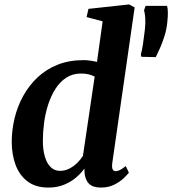

<svg xmlns="http://www.w3.org/2000/svg" viewBox="-20 -837 778 867"><path d="M487 -101Q484.5 -83 488.2 -73.5Q492 -64 502.5 -64Q510.5 -64 521 -69Q531.5 -74 548 -87L562 -57Q556 -49.5 539.8 -33.5Q523.5 -17.5 497.2 -3.8Q471 10 435.5 10Q399 10 381.5 -7.8Q364 -25.5 361.5 -59.5L361 -76Q347 -55.5 324 -35.8Q301 -16 269.5 -3Q238 10 198.5 10Q140.5 10 103.8 -18.2Q67 -46.5 50 -93.5Q33 -140.5 33 -196.5Q33 -249.5 45.8 -302.8Q58.5 -356 84.5 -403.2Q110.5 -450.5 149.2 -487.2Q188 -524 240.2 -544.8Q292.5 -565.5 358 -565.5Q372 -565.5 387.8 -563.2Q403.5 -561 418 -557.5L443.5 -740.5L371 -760L379.5 -797L563 -817L588 -803.5ZM407.5 -491Q395 -498 379.5 -501.5Q364 -505 346.5 -505Q308 -505 279.2 -486.2Q250.5 -467.5 230.2 -435.5Q210 -403.5 197.2 -364Q184.5 -324.5 179 -282.2Q173.5 -240 173.5 -201Q173.5 -160 182.8 -129.2Q192 -98.5 209.2 -82Q226.5 -65.5 250.5 -65.5Q273 -65.5 292.8 -75.5Q312.5 -85.5 328.5 -101.2Q344.5 -117 354.5 -133ZM683.5 -579 618.5 -580.5 616 -591Q621.5 -611 625.5 -637Q629.5 -663 634 -701.5Q637.5 -733 636 -754.8Q634.5 -776.5 630.5 -790.5L637.5 -810.5H734.5Q737.5 -799 738 -782.2Q738.5 -765.5 735.5 -737Q732.5 -705.5 723.5 -676.5Q714.5 -647.5 703.8 -622.8Q693 -598 683.5 -579Z"/></svg>

Font: Merriweather 24pt
Style: Bold Italic
Weight: 700
Italic angle: -7.8°
Designer: Eben Sorkin
Foundry: Eben Sorkin
Version: Version 2.101